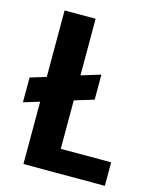

<svg xmlns="http://www.w3.org/2000/svg" viewBox="-107 -771 677 843"><g transform="rotate(15 231.5 -349.0)"><path d="M310.1 -467.8V-354L222.2 -327.1V-106.9H451.2V0H81.1V-283.2L8.8 -261.2V-374L81.1 -396V-698.2H222.2V-440.9Z"/></g></svg>

Font: PoppinsZ SemiBold
Style: Regular
Weight: 600
Designer: Ninad Kale (Devanagari), Jonny Pinhorn (Latin)
Foundry: Indian Type Foundry
Version: Version 3.002;FEAKit 1.0